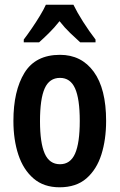

<svg xmlns="http://www.w3.org/2000/svg" viewBox="-20 -837 509 816"><path d="M431 -323Q431 -244 411 -180.5Q391 -117 347.5 -79Q304 -41 233 -41Q166 -41 122.5 -78.5Q79 -116 58 -179.5Q37 -243 37 -323Q37 -451 84 -527.5Q131 -604 235 -604Q326 -604 378.5 -532Q431 -460 431 -323ZM150 -322Q150 -230 170 -184.5Q190 -139 235 -139Q279 -139 299 -184Q319 -229 319 -323Q319 -417 299 -461.5Q279 -506 235 -506Q190 -506 170 -461.5Q150 -417 150 -322ZM292 -817Q308 -784 333.5 -744Q359 -704 386 -669V-657H321Q302 -674 278 -697Q254 -720 233 -747Q211 -719 187 -695.5Q163 -672 146 -657H81V-669Q97 -690 115.5 -717Q134 -744 150 -770.5Q166 -797 175 -817Z"/></svg>

Font: Noto Sans Tamil UI ExtraCondensed SemiBold
Style: Regular
Weight: 600
Width: 2
Designer: Jelle Bosma - Monotype Design Team
Foundry: Monotype Imaging Inc.
Version: Version 2.004; ttfautohint (v1.8.4.7-5d5b)